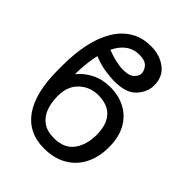

<svg xmlns="http://www.w3.org/2000/svg" viewBox="-219 -874 999 999"><g transform="rotate(45 281.0 -374.5)"><path d="M300.3 -460Q363.3 -460 412.4 -433.8Q461.4 -407.7 489.3 -357.2Q517.1 -306.6 517.1 -233.4Q517.1 -160.2 489 -105.5Q460.9 -50.8 408.2 -20.3Q355.5 10.3 281.2 10.3Q224.1 10.3 180.2 -11.5Q136.2 -33.2 106 -75.9Q75.7 -118.7 60.3 -182.1Q44.9 -245.6 44.9 -329.6V-365.2Q44.9 -450.2 60.1 -522.2Q75.2 -594.2 106.7 -647.7Q138.2 -701.2 186.5 -730.7Q234.9 -760.3 300.8 -760.3Q365.2 -760.3 410.6 -725.8Q456.1 -691.4 456.1 -627Q456.1 -579.1 418.9 -537.4Q381.8 -495.6 294.9 -495.6Q260.3 -495.6 219 -502.4Q177.7 -509.3 129.9 -529.8L157.2 -599.6Q196.3 -584 228.3 -576.9Q260.3 -569.8 284.7 -569.8Q328.1 -569.8 346.9 -587.9Q365.7 -606 365.7 -624.5Q365.7 -647.5 347.9 -666.7Q330.1 -686 290 -686Q246.1 -686 214.6 -662.4Q183.1 -638.7 163.1 -596.4Q143.1 -554.2 133.3 -498Q123.5 -441.9 123 -377Q152.8 -414.1 198 -437Q243.2 -460 300.3 -460ZM285.2 -386.2Q226.6 -386.2 183.1 -346.4Q139.6 -306.6 139.6 -233.4Q139.6 -184.6 154.1 -146.2Q168.5 -107.9 199.7 -85.9Q231 -64 281.2 -64Q355.5 -64 390.9 -111.8Q426.3 -159.7 426.3 -233.4Q426.3 -282.2 410.9 -316.4Q395.5 -350.6 364.3 -368.4Q333 -386.2 285.2 -386.2Z"/></g></svg>

Font: RobotoDEMO
Style: Regular
Weight: 400
Designer: Christian Robertson
Foundry: Google
Version: Version 2.136